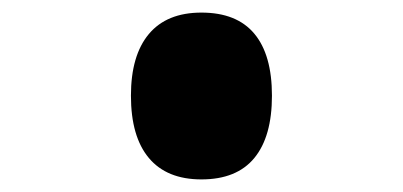

<svg xmlns="http://www.w3.org/2000/svg" viewBox="-20 -552 640 305"><path d="M300 -267Q245 -267 216.5 -301Q188 -335 188 -400Q188 -464 216.5 -498Q245 -532 300 -532Q356 -532 384 -498.5Q412 -465 412 -400Q412 -335 384 -301Q356 -267 300 -267Z"/></svg>

Font: Martian Mono Condensed
Style: Bold
Weight: 700
Width: 3
Designer: Roman Shamin
Foundry: Evil Martians
Version: Version 1.000